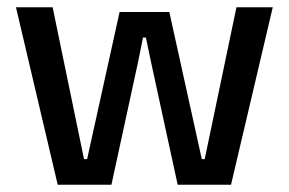

<svg xmlns="http://www.w3.org/2000/svg" viewBox="-20 -509 796 529"><path d="M139 0 24 -489H125L211.5 -70.5H220L309.5 -476H446.5L536 -70.5H544L631.5 -489H731.5L616.5 0H469.5L396 -338.5L382 -405.5H374L360.5 -338.5L287 0Z"/></svg>

Font: Anek Latin Medium Medium
Style: Regular
Weight: 500
Version: Version 1.003